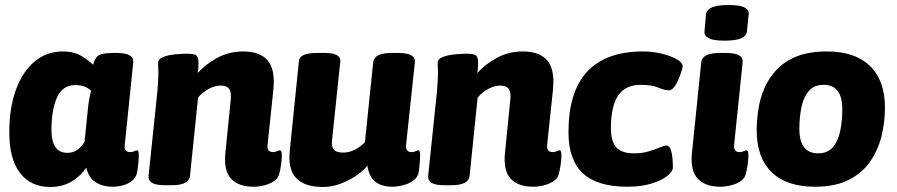

<svg xmlns="http://www.w3.org/2000/svg" viewBox="-20 -736 3575 765"><path d="M180 9Q103 9 60 -46.5Q17 -102 17 -209Q17 -306 43.5 -378.5Q70 -451 118 -491Q166 -531 230 -531Q276 -531 306 -512Q336 -493 351 -478Q357 -501 369 -512.5Q381 -524 426 -525H446Q514 -525 511 -488L477 -159Q473 -130 499 -130Q508 -130 515 -133.5Q522 -137 526 -137Q533 -137 533 -118Q533 -110 532 -94.5Q531 -79 527 -54Q524 -31 508.5 -17.5Q493 -4 471.5 2Q450 8 430 8Q389 8 361 -10Q333 -28 324 -68Q300 -33 264 -12Q228 9 180 9ZM249 -127Q272 -127 290 -140.5Q308 -154 317 -172L330 -300Q332 -321 335 -338.5Q338 -356 343 -374Q334 -384 318 -390.5Q302 -397 281 -397Q229 -397 207 -347.5Q185 -298 185 -218Q185 -127 249 -127Z M991 8Q931 8 901 -23.5Q871 -55 878 -127L899 -336Q900 -342 900 -346Q900 -350 900 -353Q900 -376 890 -385.5Q880 -395 858 -395Q836 -395 811 -381.5Q786 -368 769 -347L737 -35Q733 2 664 2H637Q600 2 585 -8Q570 -18 572 -36L607 -371Q608 -387 609.5 -406.5Q611 -426 611 -446Q611 -455 610.5 -464.5Q610 -474 610 -485Q610 -501 630.5 -509Q651 -517 678.5 -519.5Q706 -522 725 -522Q754 -522 762.5 -515Q771 -508 771 -485Q771 -465 768 -445Q795 -477 843 -504Q891 -531 949 -531Q1008 -531 1039.5 -502.5Q1071 -474 1071 -408Q1071 -401 1070 -393Q1069 -385 1069 -376L1046 -159Q1043 -130 1068 -130Q1077 -130 1084 -133.5Q1091 -137 1095 -137Q1103 -137 1103 -118Q1103 -104 1100 -80.5Q1097 -57 1091 -38Q1086 -23 1069 -12.5Q1052 -2 1031 3Q1010 8 991 8Z M1266 9Q1194 9 1160 -26.5Q1126 -62 1135 -140L1171 -493Q1174 -525 1243 -525H1275Q1308 -525 1322.5 -516Q1337 -507 1336 -493L1303 -177Q1300 -152 1310 -140Q1320 -128 1348 -128Q1372 -128 1395.5 -140.5Q1419 -153 1434 -170L1467 -488Q1471 -525 1541 -525H1567Q1637 -525 1633 -488L1598 -159Q1595 -130 1620 -130Q1629 -130 1636 -133.5Q1643 -137 1647 -137Q1654 -137 1654 -118Q1654 -110 1653 -94.5Q1652 -79 1649 -54Q1646 -31 1628 -17.5Q1610 -4 1586 2Q1562 8 1542 8Q1502 8 1476 -11.5Q1450 -31 1444 -76Q1427 -55 1399 -36Q1371 -17 1337 -4Q1303 9 1266 9Z M2105 8Q2045 8 2015 -23.5Q1985 -55 1992 -127L2013 -336Q2014 -342 2014 -346Q2014 -350 2014 -353Q2014 -376 2004 -385.5Q1994 -395 1972 -395Q1950 -395 1925 -381.5Q1900 -368 1883 -347L1851 -35Q1847 2 1778 2H1751Q1714 2 1699 -8Q1684 -18 1686 -36L1721 -371Q1722 -387 1723.5 -406.5Q1725 -426 1725 -446Q1725 -455 1724.5 -464.5Q1724 -474 1724 -485Q1724 -501 1744.5 -509Q1765 -517 1792.5 -519.5Q1820 -522 1839 -522Q1868 -522 1876.5 -515Q1885 -508 1885 -485Q1885 -465 1882 -445Q1909 -477 1957 -504Q2005 -531 2063 -531Q2122 -531 2153.5 -502.5Q2185 -474 2185 -408Q2185 -401 2184 -393Q2183 -385 2183 -376L2160 -159Q2157 -130 2182 -130Q2191 -130 2198 -133.5Q2205 -137 2209 -137Q2217 -137 2217 -118Q2217 -104 2214 -80.5Q2211 -57 2205 -38Q2200 -23 2183 -12.5Q2166 -2 2145 3Q2124 8 2105 8Z M2480 8Q2360 8 2302.5 -45.5Q2245 -99 2245 -209Q2245 -531 2543 -531Q2579 -531 2615 -522.5Q2651 -514 2675.5 -500.5Q2700 -487 2700 -471Q2700 -468 2695.5 -453Q2691 -438 2683.5 -420Q2676 -402 2666 -389Q2656 -376 2645 -376Q2630 -376 2603 -387Q2576 -398 2533 -398Q2472 -398 2443 -355.5Q2414 -313 2414 -224Q2414 -173 2435.5 -149Q2457 -125 2506 -125Q2539 -125 2565 -133Q2591 -141 2609 -148.5Q2627 -156 2635 -156Q2647 -156 2652.5 -140Q2658 -124 2659.5 -104Q2661 -84 2661 -69Q2661 -53 2638.5 -35Q2616 -17 2575 -4.5Q2534 8 2480 8Z M2850 8Q2791 8 2760.5 -23.5Q2730 -55 2737 -127L2774 -488Q2778 -525 2849 -525H2872Q2943 -525 2939 -488L2905 -159Q2902 -130 2927 -130Q2936 -130 2943 -133.5Q2950 -137 2954 -137Q2962 -137 2962 -118Q2962 -104 2959 -80.5Q2956 -57 2950 -38Q2945 -23 2928.5 -12.5Q2912 -2 2890.5 3Q2869 8 2850 8ZM2868 -574Q2823 -574 2804 -583.5Q2785 -593 2787 -611L2793 -679Q2795 -697 2816.5 -706.5Q2838 -716 2883 -716Q2927 -716 2946 -706.5Q2965 -697 2963 -679L2956 -611Q2954 -593 2933 -583.5Q2912 -574 2868 -574Z M3227 8Q3114 8 3054.5 -50Q2995 -108 2995 -216Q2995 -256 3001.5 -299.5Q3008 -343 3025.5 -384Q3043 -425 3074.5 -458.5Q3106 -492 3155 -511.5Q3204 -531 3275 -531Q3387 -531 3446.5 -473Q3506 -415 3506 -307Q3506 -250 3492.5 -194.5Q3479 -139 3447.5 -93Q3416 -47 3362 -19.5Q3308 8 3227 8ZM3240 -125Q3277 -125 3298 -149Q3319 -173 3327.5 -213Q3336 -253 3336 -301Q3336 -398 3262 -398Q3224 -398 3203 -374Q3182 -350 3173.5 -310Q3165 -270 3165 -222Q3165 -125 3240 -125Z"/></svg>

Font: Asap ExtraBold
Style: Italic
Weight: 800
Italic angle: -6°
Designer: Pablo Cosgaya
Foundry: Omnibus-Type
Version: Version 3.001; ttfautohint (v1.8.4.7-5d5b)